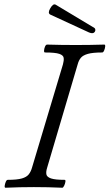

<svg xmlns="http://www.w3.org/2000/svg" viewBox="-20 -877 513 900"><path d="M6 3Q1 3 2 -6Q3 -15 7 -24.5Q11 -34 16 -34Q60 -34 82.5 -40.5Q105 -47 115 -60Q125 -73 130 -91L275 -575Q280 -593 278.5 -605.5Q277 -618 258 -624.5Q239 -631 191 -631Q186 -631 186.5 -640Q187 -649 191 -658.5Q195 -668 201 -668Q234 -667 267.5 -666.5Q301 -666 335 -666Q368 -666 402 -666.5Q436 -667 469 -668Q474 -668 473 -658.5Q472 -649 468 -640Q464 -631 459 -631Q415 -631 392 -624.5Q369 -618 359 -606Q349 -594 344 -575L201 -91Q195 -72 197.5 -59.5Q200 -47 219.5 -40.5Q239 -34 283 -34Q288 -34 286.5 -24.5Q285 -15 280.5 -6Q276 3 272 3Q205 0 139 0Q73 0 6 3ZM397 -725 215 -809Q203 -816 215 -837Q229 -862 241 -855L416 -750Q425 -746 426.5 -740Q428 -734 425 -729Q417 -716 397 -725Z"/></svg>

Font: Junicode SmExp
Style: Italic
Weight: 400
Width: 6
Italic angle: -11°
Designer: Peter S. Baker
Version: Version 2.205; ttfautohint (v1.8.4)